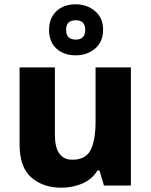

<svg xmlns="http://www.w3.org/2000/svg" viewBox="-20 -862 702 892"><path d="M588 -549H424V-297Q424 -212 401.5 -166Q379 -120 316 -120Q235 -120 235 -236V-549H71V-191Q71 -85 125.5 -37.5Q180 10 265 10Q316 10 361.5 -9Q407 -28 433 -70H442L463 0H588ZM332 -605Q385 -605 422 -636.5Q459 -668 459 -724Q459 -779 421.5 -810.5Q384 -842 332 -842Q276 -842 242 -810Q208 -778 208 -723Q208 -668 242 -636.5Q276 -605 332 -605ZM332 -678Q287 -678 287 -723Q287 -768 332 -768Q376 -768 376 -723Q376 -678 332 -678Z"/></svg>

Font: Noto Sans UI Extra
Style: Regular
Weight: 800
Designer: Monotype Design Team
Foundry: Monotype Imaging Inc.
Version: Version 1.901